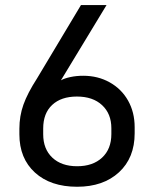

<svg xmlns="http://www.w3.org/2000/svg" viewBox="-20 -710 592 740"><path d="M54.7 -192.4V-213.9Q54.7 -262.7 70.3 -306.6Q85.9 -350.6 123 -408.2L292 -690.4H390.6L214.8 -400.4Q228.5 -408.2 251.5 -413.1Q274.4 -418 300.8 -418Q357.4 -418 402.8 -392.6Q448.2 -367.2 473.6 -322.3Q499 -277.3 499 -219.7V-196.3Q499 -101.6 438.5 -45.9Q377.9 9.8 277.3 9.8Q174.8 9.8 114.7 -44.9Q54.7 -99.6 54.7 -192.4ZM409.2 -193.4V-215.8Q409.2 -271.5 373.5 -304.7Q337.9 -337.9 276.4 -337.9Q215.8 -337.9 181.2 -305.7Q146.5 -273.4 146.5 -214.8V-192.4Q146.5 -135.7 181.6 -102.5Q216.8 -69.3 277.3 -69.3Q337.9 -69.3 373.5 -102.5Q409.2 -135.7 409.2 -193.4Z"/></svg>

Font: Dinish Expanded
Style: Regular
Weight: 400
Width: 7
Designer: Charles Nix
Foundry: Playbeing
Version: Version 2.005; ttfautohint (v1.8.3)